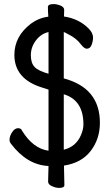

<svg xmlns="http://www.w3.org/2000/svg" viewBox="-20 -796 540 945"><path d="M293.9 -332V-59.1Q354 -74.2 377.9 -129.9Q390.6 -158.2 390.6 -184.1Q390.6 -303.2 293.9 -332ZM218.8 -433.1V-638.2Q181.6 -629.9 156.7 -596.9Q131.8 -564 131.8 -523.9Q131.8 -485.8 150.4 -466.3Q168.9 -446.8 218.8 -433.1ZM271 128.9Q254.9 128.9 235.8 120.4Q216.8 111.8 216.8 98.1L218.8 21Q112.8 16.1 33.7 -88.9Q26.9 -97.2 26.9 -107.9Q26.9 -126 39.8 -145.5Q52.7 -165 68.8 -165Q84 -165 87.9 -153.8Q142.1 -64.9 218.8 -54.2V-355L187 -365.2Q50.8 -407.2 50.8 -525.9Q50.8 -617.2 131.8 -679.2Q170.9 -708 217.8 -713.9Q215.8 -741.2 215.8 -761.2Q215.8 -775.9 242.7 -775.9Q259.8 -775.9 277.8 -768.6Q295.9 -761.2 295.9 -747.1L294.9 -714.8Q367.7 -704.1 416 -655.8Q438 -633.8 438 -610.8Q438 -594.2 430.9 -575.2Q423.8 -556.2 406.7 -556.2Q395 -556.2 377.9 -578.1Q356 -607.9 314.9 -627.9Q296.9 -638.2 293.9 -638.2V-410.2Q471.7 -362.8 471.7 -191.9Q471.7 -111.8 426.3 -53Q380.9 5.9 294.9 19L296.9 115.2Q296.9 128.9 271 128.9Z"/></svg>

Font: LXGW WenKai Mono Screen
Style: Regular
Weight: 400
Monospace: yes
Designer: LXGW / Fontworks Inc.
Foundry: LXGW / Fontworks Inc.
Version: Version 1.330;April 28,2024